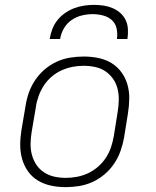

<svg xmlns="http://www.w3.org/2000/svg" viewBox="-20 -760 640 788"><path d="M250 8Q250 8 250 8Q250 8 250 8H249Q219 8 190 2Q161 -4 136.5 -18.5Q112 -33 95.5 -56Q79 -79 71 -107Q63 -135 63 -165Q63 -195 68 -226L85 -326Q89 -353 98.5 -380Q108 -407 124.5 -431.5Q141 -456 164 -475.5Q187 -495 213.5 -507Q240 -519 268 -523.5Q296 -528 324 -528Q324 -528 324 -528Q324 -528 324 -528Q354 -528 383.5 -522Q413 -516 437 -501.5Q461 -487 478 -464Q495 -441 503 -413Q511 -385 510.5 -355Q510 -325 505 -294L489 -194Q484 -167 474.5 -140Q465 -113 448.5 -88.5Q432 -64 409 -44.5Q386 -25 359.5 -13Q333 -1 305 3.5Q277 8 250 8ZM250 -30Q273 -30 296.5 -34.5Q320 -39 341.5 -49Q363 -59 382 -75.5Q401 -92 414.5 -112.5Q428 -133 435.5 -155.5Q443 -178 447 -201L463 -301Q467 -325 467.5 -349Q468 -373 462.5 -395.5Q457 -418 444 -436.5Q431 -455 412.5 -467.5Q394 -480 370.5 -485Q347 -490 323 -490Q300 -490 277 -485.5Q254 -481 232 -471Q210 -461 191 -444.5Q172 -428 159 -407.5Q146 -387 138 -364.5Q130 -342 127 -319L110 -219Q106 -195 105.5 -171Q105 -147 111 -124.5Q117 -102 129.5 -83.5Q142 -65 161 -52.5Q180 -40 203 -35Q226 -30 250 -30ZM184 -600Q187 -620 194.5 -640Q202 -660 215.5 -677Q229 -694 247 -706.5Q265 -719 285 -726.5Q305 -734 325.5 -737Q346 -740 366 -740Q386 -740 405.5 -737Q425 -734 442.5 -726.5Q460 -719 474 -706.5Q488 -694 496 -677Q504 -660 505 -640Q506 -620 503 -600H460Q463 -622 458.5 -643Q454 -664 439 -677.5Q424 -691 403 -696.5Q382 -702 360 -702Q338 -702 315.5 -696.5Q293 -691 273.5 -677.5Q254 -664 242 -643Q230 -622 227 -600Z"/></svg>

Font: Iosevka SS04 XLt Ex
Style: Italic
Weight: 200
Width: 7
Italic angle: -9°
Monospace: yes
Designer: Belleve Invis
Foundry: Belleve Invis
Version: Version 19.0.0; ttfautohint (v1.8.4)